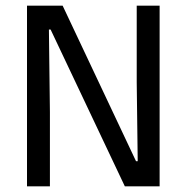

<svg xmlns="http://www.w3.org/2000/svg" viewBox="-20 -659 660 679"><path d="M201.5 -639 461 -89H467L463.5 -368V-639H544.5V0H421.5L159 -554.5H153L156.5 -262.5V0H75.5V-639Z"/></svg>

Font: Anek Gurmukhi Medium
Style: Regular
Weight: 400
Version: Version 1.003